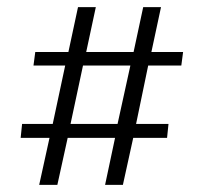

<svg xmlns="http://www.w3.org/2000/svg" viewBox="-20 -519 559 539"><path d="M119 -132H38L42 -171H128L163 -335H74L79 -373H172L199 -499H249L222 -373H355L382 -499H432L405 -373H494L489 -335H396L362 -171H453L449 -132H354L325 0H275L303 -132H170L141 0H90ZM310 -171 346 -335H213L178 -171Z"/></svg>

Font: Yrsa Light
Style: Italic
Weight: 300
Italic angle: -7.10001°
Designer: Anna Giedrys (Yrsa+Rasa design), David Brezina (Yrsa art-direction, Rasa art-direction, design)
Foundry: Rosetta Type Foundry
Version: Version 2.004